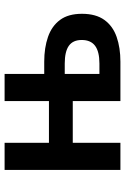

<svg xmlns="http://www.w3.org/2000/svg" viewBox="122 -652 531 814"><g transform="rotate(-90 387.0 -245.5)"><path d="M73 0V-491H188V-303H365V-491H480V-323H532Q591 -323 637 -307Q683 -291 709 -256Q735 -221 735 -163Q735 -104 709 -68Q683 -32 637 -16Q591 0 532 0H365V-202H188V0ZM480 -89H524Q575 -89 599.5 -107.5Q624 -126 624 -164Q624 -201 599.5 -218.5Q575 -236 524 -236H480Z"/></g></svg>

Font: Source Sans 3 SemiBold
Style: Regular
Weight: 600
Designer: Paul D. Hunt
Foundry: Adobe
Version: Version 3.046;hotconv 1.0.118;makeotfexe 2.5.65603